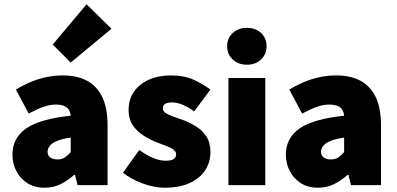

<svg xmlns="http://www.w3.org/2000/svg" viewBox="-20 -864 1852 896"><path d="M188 12Q141 12 107.5 -9.5Q74 -31 56 -66Q38 -101 38 -142Q38 -220 102 -264.5Q166 -309 310 -324Q308 -342 300 -353.5Q292 -365 277 -370.5Q262 -376 240 -376Q213 -376 183 -365.5Q153 -355 114 -334L54 -446Q89 -467 125 -482Q161 -497 198 -504.5Q235 -512 274 -512Q339 -512 385.5 -487.5Q432 -463 457 -411.5Q482 -360 482 -278V0H342L330 -48H326Q296 -21 262.5 -4.5Q229 12 188 12ZM248 -120Q269 -120 283 -129.5Q297 -139 310 -154V-222Q269 -216 245.5 -206Q222 -196 212 -183Q202 -170 202 -156Q202 -139 214 -129.5Q226 -120 248 -120ZM310 -572 226 -656 384 -844 500 -730Z M748 12Q700 12 646.5 -7.5Q593 -27 554 -58L630 -164Q665 -139 695.5 -126.5Q726 -114 752 -114Q779 -114 790.5 -121.5Q802 -129 802 -144Q802 -157 788.5 -166.5Q775 -176 753 -184Q731 -192 706 -202Q677 -214 648 -232.5Q619 -251 599.5 -280Q580 -309 580 -350Q580 -424 635 -468Q690 -512 778 -512Q840 -512 884.5 -491.5Q929 -471 962 -446L886 -344Q859 -364 833 -375Q807 -386 784 -386Q762 -386 751 -379.5Q740 -373 740 -358Q740 -345 753 -336.5Q766 -328 787.5 -320.5Q809 -313 834 -304Q864 -293 893.5 -275Q923 -257 942.5 -228Q962 -199 962 -154Q962 -107 937.5 -69.5Q913 -32 865.5 -10Q818 12 748 12Z M1046 0V-500H1218V0ZM1132 -562Q1092 -562 1066 -586.5Q1040 -611 1040 -648Q1040 -686 1066 -710Q1092 -734 1132 -734Q1173 -734 1198.5 -710Q1224 -686 1224 -648Q1224 -611 1198.5 -586.5Q1173 -562 1132 -562Z M1464 12Q1417 12 1383.5 -9.5Q1350 -31 1332 -66Q1314 -101 1314 -142Q1314 -220 1378 -264.5Q1442 -309 1586 -324Q1584 -342 1576 -353.5Q1568 -365 1553 -370.5Q1538 -376 1516 -376Q1489 -376 1459 -365.5Q1429 -355 1390 -334L1330 -446Q1365 -467 1401 -482Q1437 -497 1474 -504.5Q1511 -512 1550 -512Q1615 -512 1661.5 -487.5Q1708 -463 1733 -411.5Q1758 -360 1758 -278V0H1618L1606 -48H1602Q1572 -21 1538.5 -4.5Q1505 12 1464 12ZM1524 -120Q1545 -120 1559 -129.5Q1573 -139 1586 -154V-222Q1545 -216 1521.5 -206Q1498 -196 1488 -183Q1478 -170 1478 -156Q1478 -139 1490 -129.5Q1502 -120 1524 -120Z"/></svg>

Font: Assistant ExtraLight ExtraBold
Style: Regular
Weight: 800
Version: Version 3.000